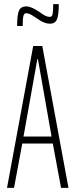

<svg xmlns="http://www.w3.org/2000/svg" viewBox="-20 -911 367 931"><path d="M14 0 141 -688H185L312 0H276L236 -215H88L48 0ZM94 -249H230L164 -624H161ZM107 -880Q132 -880 171 -853Q202 -829 221 -829Q232 -829 235 -842Q238 -855 238 -891H265Q265 -837 256 -816.5Q247 -796 221 -796Q196 -796 163 -819Q159 -821 147 -829.5Q135 -838 125 -842.5Q115 -847 107 -847Q97 -847 93.5 -833.5Q90 -820 90 -785H63Q63 -839 72 -859.5Q81 -880 107 -880Z"/></svg>

Font: Saira Ultra Condensed Thin
Style: Regular
Weight: 100
Width: 1
Designer: Hector Gatti with collaboration of the Omnibus-Type team
Foundry: Omnibus-Type
Version: Version 1.001; ttfautohint (v1.8)